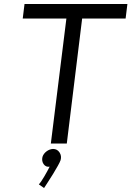

<svg xmlns="http://www.w3.org/2000/svg" viewBox="-20 -720 659 963"><path d="M610 -627H392L315 0H235L313 -627H94L103 -700H619ZM193 67Q198 51 213 39.5Q228 28 246 27Q267 27 278.5 44.5Q290 62 284 83Q281 92 270.5 111Q260 130 246.5 152Q233 174 220.5 193Q208 212 201 223L175 205Q185 194 201 167Q217 140 229 116Q210 119 199 103.5Q188 88 193 67Z"/></svg>

Font: Kulim Park
Style: Italic
Weight: 400
Italic angle: -8°
Designer: Noponies / Dale Sattler
Foundry: Noponies
Version: Version 1.000; ttfautohint (v1.8.3)